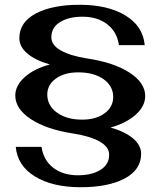

<svg xmlns="http://www.w3.org/2000/svg" viewBox="-20 -730 672 804"><path d="M46 -115H154Q162 -59 203 -27.5Q244 4 306 4Q364 4 400.5 -18.5Q437 -41 437 -82Q437 -115 397 -137.5Q357 -160 286 -171Q175 -188 109.5 -231Q44 -274 44 -330Q44 -372 84 -407.5Q124 -443 189 -460Q129 -477 95 -505.5Q61 -534 61 -570Q61 -637 130 -673.5Q199 -710 314 -710Q432 -710 505.5 -665Q579 -620 586 -541H478Q470 -597 429 -628.5Q388 -660 326 -660Q268 -660 231.5 -637.5Q195 -615 195 -574Q195 -541 235 -518.5Q275 -496 346 -485Q458 -468 523 -425.5Q588 -383 588 -328Q588 -285 548 -249.5Q508 -214 443 -196Q503 -179 537 -150.5Q571 -122 571 -86Q571 -19 502 17.5Q433 54 318 54Q200 54 126.5 9Q53 -36 46 -115ZM454 -324Q454 -370 413.5 -398.5Q373 -427 308 -427Q250 -427 214 -401Q178 -375 178 -334Q178 -288 218.5 -258.5Q259 -229 324 -229Q382 -229 418 -255.5Q454 -282 454 -324Z"/></svg>

Font: Fahkwang SemiBold
Style: Regular
Weight: 600
Designer: Suppakit Chalermlarp | Katatrad Co.,Ltd.
Foundry: Cadson Demak Co.,Ltd.
Version: Version 1.000; ttfautohint (v1.6)